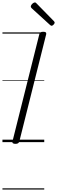

<svg xmlns="http://www.w3.org/2000/svg" viewBox="-20 -1163 467 1571"><path d="M106 14Q92 14 85.5 9Q79 4 82 -6L302 -884Q305 -894 312 -898.5Q319 -903 334 -903Q348 -903 354 -898.5Q360 -894 358 -883L138 -5Q135 4 128 9Q121 14 106 14ZM402 -952Q399 -952 396 -954Q393 -956 388 -960L240 -1095Q235 -1100 233.5 -1103Q232 -1106 232 -1110Q232 -1116 237.5 -1124Q243 -1132 251 -1137.5Q259 -1143 266 -1143Q270 -1143 273 -1140.5Q276 -1138 280 -1134L422 -989Q426 -985 426.5 -982Q427 -979 427 -977Q427 -970 418 -961Q409 -952 402 -952ZM0 378H342V388H0ZM0 -20H342V0H0ZM0 -505H342V-500H0ZM0 -898H342V-888H0Z"/></svg>

Font: Playwrite DE SAS Guides
Style: Regular
Weight: 400
Designer: Veronika Burian, José Scaglione
Foundry: TypeTogether
Version: Version 1.003